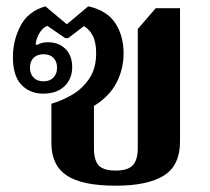

<svg xmlns="http://www.w3.org/2000/svg" viewBox="-20 -578 666 609"><path d="M347 11Q240 11 191.5 -21.5Q143 -54 143 -124V-249Q175 -258 208 -277Q241 -296 263 -328.5Q285 -361 285 -409Q285 -444 274 -465Q263 -486 246 -495L196 -457H187L130 -496Q114 -489 104.5 -472Q95 -455 93 -438L97 -435Q103 -439 111.5 -441.5Q120 -444 132 -444Q166 -444 187.5 -423Q209 -402 209 -365Q209 -328 184.5 -304.5Q160 -281 117 -281Q75 -281 48 -309Q21 -337 21 -397Q21 -450 45 -496Q69 -542 124 -558L192 -501L260 -558Q319 -545 345.5 -505Q372 -465 372 -409Q372 -359 349.5 -315.5Q327 -272 278 -242V-107Q278 -70 293 -53.5Q308 -37 347 -37Q385 -37 401 -53.5Q417 -70 417 -109V-486L474 -552H551V-129Q551 -53 499.5 -21Q448 11 347 11ZM118 -320Q138 -320 149.5 -332Q161 -344 161 -363Q161 -383 149.5 -394.5Q138 -406 118 -406Q98 -406 86.5 -394.5Q75 -383 75 -363Q75 -344 86.5 -332Q98 -320 118 -320Z"/></svg>

Font: Noto Serif Thai
Style: Bold
Weight: 700
Designer: Monotype Design Team
Foundry: Monotype Imaging Inc.
Version: Version 2.002; ttfautohint (v1.8.4.7-5d5b)